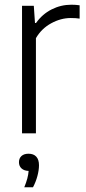

<svg xmlns="http://www.w3.org/2000/svg" viewBox="-20 -566 364 815"><path d="M73.5 -541.5H123.5L128.5 -468.5H133Q159.5 -506 199 -526Q238.5 -546 283 -546Q302 -546 318 -543.5V-487Q302.5 -489.5 280.5 -489.5Q238 -489.5 197 -467Q156 -444.5 132.5 -404V0H73.5ZM145.5 135.5Q145.5 156 138.8 181.2Q132 206.5 120 229H83Q99.5 189.5 101.5 159.5Q82.5 159 71.5 149Q60.5 139 60.5 122.5Q60.5 106 71.2 96.2Q82 86.5 101 86.5Q122.5 86.5 134 99Q145.5 111.5 145.5 135.5Z"/></svg>

Font: Encode Sans Semi Condensed Light
Style: Regular
Weight: 300
Width: 4
Designer: Multiple Designers
Foundry: Impallari Type
Version: Version 2.000